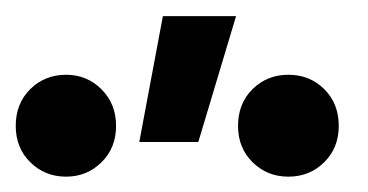

<svg xmlns="http://www.w3.org/2000/svg" viewBox="-241 -810 468 244"><path d="M-64 -629.5 -34 -789.5H59L11 -629.5ZM-157 -585.5Q-184 -585.5 -202.5 -603.8Q-221 -622 -221 -650Q-221 -678.5 -202.5 -696.8Q-184 -715 -157 -715Q-130.5 -715 -112 -696.5Q-93.5 -678 -93.5 -650Q-93.5 -622 -112 -603.8Q-130.5 -585.5 -157 -585.5ZM125.5 -585.5Q98.5 -585.5 80 -603.8Q61.5 -622 61.5 -650Q61.5 -678.5 80 -696.8Q98.5 -715 125.5 -715Q152.5 -715 171 -696.8Q189.5 -678.5 189.5 -650Q189.5 -622 171 -603.8Q152.5 -585.5 125.5 -585.5Z"/></svg>

Font: Geologica Thin Roman
Style: Regular
Weight: 400
Version: Version 1.010;gftools[0.9.28]